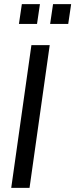

<svg xmlns="http://www.w3.org/2000/svg" viewBox="-20 -903 362 923"><path d="M34 0 131 -686H219L122 0ZM221 -788 235 -883H322L308 -788ZM71 -788 85 -883H172L158 -788Z"/></svg>

Font: Archivo Narrow
Style: Italic
Weight: 400
Italic angle: -8°
Designer: Hector Gatti
Foundry: Omnibus-Type
Version: Version 3.002